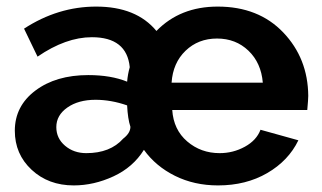

<svg xmlns="http://www.w3.org/2000/svg" viewBox="-20 -553 977 583"><path d="M25 -156Q25 -231 87.5 -278Q150 -325 248 -325Q317 -325 366 -305Q368 -328 374 -349Q365 -440 259 -440Q180 -440 94 -381L53 -466Q156 -533 272 -533Q394 -533 455 -459Q527 -533 641 -533Q765 -533 840 -454.5Q915 -376 916 -262Q916 -252 913 -219H503Q507 -159 548.5 -123.5Q590 -88 647 -88Q688 -88 723.5 -107.5Q759 -127 771 -159L886 -127Q856 -65 791.5 -27.5Q727 10 642 10Q570 10 511.5 -19Q453 -48 417 -98Q384 -45 324.5 -17.5Q265 10 204 10Q127 10 76 -37.5Q25 -85 25 -156ZM778 -302Q773 -362 734.5 -399Q696 -436 639 -436Q582 -436 543.5 -399Q505 -362 501 -302ZM354 -132Q376 -149 376 -168Q368 -192 366 -233Q317 -250 270 -250Q218 -250 184.5 -226.5Q151 -203 151 -167Q151 -133 177.5 -110.5Q204 -88 242 -88Q315 -88 354 -132Z"/></svg>

Font: Raleway-v4020
Style: Bold
Weight: 700
Designer: Matt McInerney, Pablo Impallari, Rodrigo Fuenzalida
Foundry: Matt McInerney, Pablo Impallari, Rodrigo Fuenzalida
Version: Version 4.020;PS 004.020;hotconv 1.0.88;makeotf.lib2.5.64775